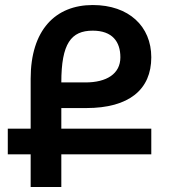

<svg xmlns="http://www.w3.org/2000/svg" viewBox="-20 -744 679 764"><path d="M582 -130V-232H224V-314H323C494 -314 582 -388 582 -516C582 -639 493 -724 349 -724C200 -724 102 -624 102 -431V-232H11V-130H102V0H224V-130ZM224 -416C224 -571 263 -622 349 -622C427 -622 459 -578 459 -516C459 -450 404 -416 320 -416Z"/></svg>

Font: Noto Sans Armenian Semi
Style: Regular
Weight: 600
Designer: Monotype Design Team
Foundry: Monotype Imaging Inc.
Version: Version 1.901